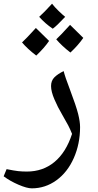

<svg xmlns="http://www.w3.org/2000/svg" viewBox="-60 -780 534 1050"><path d="M296.4 -688Q249.5 -637.7 228.5 -623Q185.5 -652.3 154.3 -688Q180.7 -711.4 224.6 -759.8Q237.8 -742.2 260.5 -720.2Q283.2 -698.2 296.4 -688ZM208.5 -556.2Q182.1 -517.6 138.2 -476.1Q90.8 -512.2 60.5 -547.9Q81.1 -566.4 136.2 -627Q144 -618.7 208.5 -556.2ZM395.5 -572.8Q369.1 -534.2 325.2 -492.7Q279.3 -527.8 247.6 -564.9Q268.1 -583.5 323.2 -644Q334 -632.3 395.5 -572.8ZM113.8 250Q87.4 250 41.3 230.2Q-4.9 210.4 -40 184.1L-23.9 145Q17.1 153.3 39.1 155.8Q61 158.2 86.9 158.2Q174.8 158.2 238 105.7Q301.3 53.2 334 -47.9Q323.2 -74.7 313 -94.2Q302.7 -113.8 278.3 -156.2Q256.3 -192.9 237.8 -236.1Q219.2 -279.3 219.2 -309.1Q219.2 -338.9 237.5 -357.2Q255.9 -375.5 288.1 -391.1Q295.9 -359.4 321.3 -293.5Q356.9 -199.2 367.4 -156.7Q377.9 -114.3 377.9 -85Q377.9 6.8 343.5 84.5Q309.1 162.1 248.3 206.1Q187.5 250 113.8 250Z"/></svg>

Font: Droid Persian Naskh
Style: Regular
Weight: 400
Designer: Pascal Zoghbi
Foundry: Ascender Corporation
Version: Version 1.00